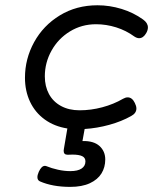

<svg xmlns="http://www.w3.org/2000/svg" viewBox="-20 -482 640 732"><path d="M543.9 -377.4Q543.9 -367.2 537.6 -356Q526.4 -336.4 510.3 -336.4Q502 -336.4 492.2 -342.8Q460.9 -365.7 422.9 -377.7Q384.8 -389.6 346.2 -389.6Q291.5 -389.6 246.8 -362.3Q202.1 -335 176.5 -289.1Q150.9 -243.2 150.9 -190.9Q150.9 -152.8 166.7 -123.5Q182.6 -94.2 212.6 -77.9Q242.7 -61.5 283.7 -61.5Q326.7 -61.5 369.9 -73Q413.1 -84.5 449.2 -105.5Q458.5 -110.8 466.8 -110.8Q483.9 -110.8 494.1 -89.4Q500 -77.6 500 -68.4Q500 -50.3 480 -39.6Q443.4 -19 396.7 -6.1Q350.1 6.8 302.7 9.8L294.4 55.7Q337.4 54.7 359.4 74.7Q381.3 94.7 381.3 126Q381.3 155.8 366.9 179.2Q352.5 202.6 322.5 216.6Q292.5 230.5 247.6 230.5Q180.2 230.5 132.3 209.5Q122.6 205.1 122.6 193.4Q122.6 185.1 127.9 172.9Q138.2 150.4 150.9 150.4Q154.8 150.4 156.7 151.4Q176.8 159.7 200.9 165Q225.1 170.4 248 170.4Q276.4 170.4 291 160.6Q305.7 150.9 305.7 133.3Q305.7 119.1 293.2 113.3Q280.8 107.4 256.3 107.4L240.7 107.9H237.3Q222.7 107.9 222.7 92.8Q222.7 91.3 223.6 85.4L236.8 7.8Q187 0 150.4 -26.6Q113.8 -53.2 94.5 -94.2Q75.2 -135.3 75.2 -185.5Q75.2 -257.8 110.1 -321.3Q145 -384.8 208 -423.3Q271 -461.9 351.6 -461.9Q397.9 -461.9 443.4 -448Q488.8 -434.1 525.4 -407.7Q543.9 -394.5 543.9 -377.4Z"/></svg>

Font: Courier Prime Sans
Style: Italic
Weight: 400
Italic angle: -10°
Designer: Alan Dague-Greene
Foundry: Quote-Unquote Apps
Version: Version 3.020